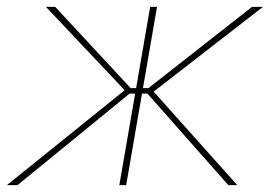

<svg xmlns="http://www.w3.org/2000/svg" viewBox="-36 -540 788 560"><path d="M334 -282 335 -269 98 -520H125L345 -283H367L364 -267H342L15 0H-16ZM402 -520H422L332 0H312ZM394 -267H373L376 -283H397L699 -520H731L406 -268L403 -283L656 0H630Z"/></svg>

Font: Fixel Italic Variable Display Thin
Style: Italic
Weight: 100
Italic angle: -10°
Designer: AlfaBravo + MacPaw
Foundry: Kyrylo Tkachov, Marchela Mozhyna, Serhii Makarenko, Maria Weinstein, Zakhar Kryvoshyya
Version: Version 1.210;Glyphs 3.2 (3217)